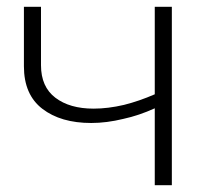

<svg xmlns="http://www.w3.org/2000/svg" viewBox="-20 -542 631 562"><path d="M433 0V-225Q387 -204 341 -194Q292 -182 247 -182Q158 -182 104 -223.5Q50 -265 50 -348V-522H100V-351Q100 -288 142 -256Q184 -224 254 -224Q296 -224 343 -235Q387 -246 433 -266V-522H483V0Z"/></svg>

Font: Montserrat Z Light
Style: Regular
Weight: 300
Designer: Julieta Ulanovsky
Foundry: Julieta Ulanovsky
Version: Version 8.000